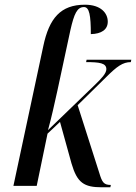

<svg xmlns="http://www.w3.org/2000/svg" viewBox="-20 -790 578 816"><path d="M413 6H449L451 -4C421 -4 414 -15 402 -55L310 -343L430 -461C477 -508 502 -526 536 -526L538 -536H348L346 -526C403 -526 432 -522 432 -496C432 -478 411 -456 382 -428L184 -237C199 -291 212 -351 224 -405L279 -661C295 -732 308 -760 337 -760C360 -760 366 -724 366 -645C411 -646 438 -664 438 -698C438 -734 409 -770 341 -770C238 -770 189 -713 164 -594L37 0H136L182 -222L235 -272L284 -95C308 -13 337 6 413 6Z"/></svg>

Font: Noto Serif Display ExtraCondensed Medium
Style: Italic
Weight: 500
Width: 2
Italic angle: -12°
Designer: Monotype Design Team
Foundry: Monotype Imaging Inc.
Version: Version 2.009